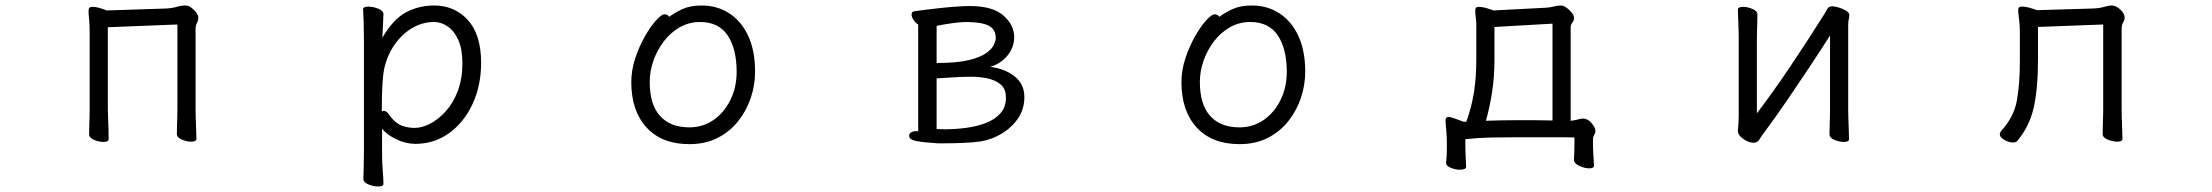

<svg xmlns="http://www.w3.org/2000/svg" viewBox="-20 -506 8040 698"><path d="M625 -417 372 -407V-106Q372 -100 373 -79Q374 -58 374.5 -35Q375 -12 375 0Q375 10 356 10Q340 10 322 2.5Q304 -5 304 -18Q304 -26 304.5 -44.5Q305 -63 305.5 -81Q306 -99 306 -106V-386Q306 -415 304 -434.5Q302 -454 302 -465Q302 -473 304 -477Q307 -481 316 -481Q330 -481 348.5 -475Q367 -469 368 -468L582 -475Q605 -476 622 -481Q639 -486 655 -486Q669 -486 685 -470Q701 -454 701 -442Q701 -432 696 -422.5Q691 -413 691 -402V-107Q691 -101 691.5 -80Q692 -59 693 -36Q694 -13 694 -1Q694 9 675 9Q659 9 641 1.5Q623 -6 623 -19Q623 -27 623.5 -45.5Q624 -64 624.5 -82Q625 -100 625 -107Z M1303 -368Q1303 -399 1302 -427Q1301 -455 1300 -472Q1300 -482 1319 -482Q1336 -482 1355 -474.5Q1374 -467 1374 -454Q1374 -448 1373 -432Q1372 -416 1371.5 -398.5Q1371 -381 1370 -369Q1410 -437 1456.5 -461.5Q1503 -486 1558 -486Q1633 -486 1681 -433Q1729 -380 1729 -278Q1729 -194 1697.5 -127Q1666 -60 1612 -21.5Q1558 17 1490 17Q1455 17 1420 0Q1385 -17 1369 -38V56Q1369 87 1371.5 116Q1374 145 1374 162Q1374 172 1354 172Q1338 172 1319.5 164.5Q1301 157 1301 144Q1301 132 1302 106.5Q1303 81 1303 55ZM1368 -101Q1372 -103 1375 -103Q1386 -103 1396 -87Q1416 -59 1439 -50Q1462 -41 1487 -41Q1514 -41 1544 -56.5Q1574 -72 1601 -102Q1628 -132 1644.5 -176Q1661 -220 1661 -276Q1661 -328 1646 -361Q1631 -394 1607.5 -410Q1584 -426 1558 -426Q1516 -426 1478.5 -404Q1441 -382 1414 -343Q1387 -304 1376 -253Q1373 -237 1371 -209Q1369 -181 1368.5 -152Q1368 -123 1368 -101Z M2413 -445Q2433 -460 2461 -473Q2489 -486 2531 -486Q2588 -486 2632 -457Q2676 -428 2700.5 -374.5Q2725 -321 2725 -245Q2725 -197 2709.5 -150.5Q2694 -104 2663.5 -65.5Q2633 -27 2588.5 -4.5Q2544 18 2486 18Q2386 18 2330.5 -42.5Q2275 -103 2275 -207Q2275 -251 2289.5 -294.5Q2304 -338 2324.5 -374Q2345 -410 2365 -432Q2385 -454 2396 -454Q2406 -454 2413 -445ZM2486 -43Q2535 -43 2573.5 -69.5Q2612 -96 2635 -142Q2658 -188 2658 -245Q2658 -328 2625.5 -377Q2593 -426 2525 -426Q2485 -426 2451.5 -407Q2418 -388 2393.5 -356Q2369 -324 2355.5 -285.5Q2342 -247 2342 -208Q2342 -126 2379.5 -84.5Q2417 -43 2486 -43Z M3388 15Q3340 12 3312.5 7Q3285 2 3285 -12Q3285 -19 3291.5 -24Q3298 -29 3309 -29H3318V-417Q3309 -422 3301.5 -433Q3294 -444 3294 -453Q3294 -464 3304 -465Q3315 -467 3340 -470Q3365 -473 3396 -476.5Q3427 -480 3456.5 -482Q3486 -484 3506 -484Q3589 -484 3628 -449.5Q3667 -415 3667 -371Q3667 -334 3642.5 -304Q3618 -274 3580 -263Q3634 -256 3669 -228Q3704 -200 3704 -153Q3704 -110 3681.5 -76.5Q3659 -43 3623 -21Q3587 1 3546 8Q3519 12 3482.5 13.5Q3446 15 3416 15ZM3385 -277Q3459 -277 3502 -287.5Q3545 -298 3566 -313.5Q3587 -329 3593.5 -344Q3600 -359 3600 -367Q3600 -400 3573.5 -413Q3547 -426 3492 -426Q3473 -426 3440.5 -421.5Q3408 -417 3385 -412ZM3505 -227Q3482 -227 3448 -225Q3414 -223 3385 -221V-37Q3392 -37 3399.5 -36.5Q3407 -36 3415 -36Q3452 -36 3491 -41Q3530 -46 3563 -58.5Q3596 -71 3616.5 -93.5Q3637 -116 3637 -151Q3637 -184 3616.5 -200Q3596 -216 3567.5 -221.5Q3539 -227 3515 -227Z M4413 -445Q4433 -460 4461 -473Q4489 -486 4531 -486Q4588 -486 4632 -457Q4676 -428 4700.5 -374.5Q4725 -321 4725 -245Q4725 -197 4709.5 -150.5Q4694 -104 4663.5 -65.5Q4633 -27 4588.5 -4.5Q4544 18 4486 18Q4386 18 4330.5 -42.5Q4275 -103 4275 -207Q4275 -251 4289.5 -294.5Q4304 -338 4324.5 -374Q4345 -410 4365 -432Q4385 -454 4396 -454Q4406 -454 4413 -445ZM4486 -43Q4535 -43 4573.5 -69.5Q4612 -96 4635 -142Q4658 -188 4658 -245Q4658 -328 4625.5 -377Q4593 -426 4525 -426Q4485 -426 4451.5 -407Q4418 -388 4393.5 -356Q4369 -324 4355.5 -285.5Q4342 -247 4342 -208Q4342 -126 4379.5 -84.5Q4417 -43 4486 -43Z M5775 96Q5775 106 5757 106Q5741 106 5721.5 97Q5702 88 5702 75V74Q5703 57 5703.5 36Q5704 15 5704 -6Q5686 -7 5660.5 -7Q5635 -7 5606 -7H5493Q5441 -7 5396 -6Q5351 -5 5307 0Q5307 35 5308 59Q5309 83 5310 100Q5310 106 5303.5 108.5Q5297 111 5287 111Q5271 111 5254 104Q5237 97 5237 86V85Q5239 68 5239.5 54.5Q5240 41 5240 22Q5240 -2 5238.5 -24Q5237 -46 5235 -66V-68Q5235 -81 5247 -81Q5249 -81 5250.5 -80.5Q5252 -80 5253 -80Q5264 -77 5276 -72.5Q5288 -68 5302 -63L5311 -64Q5330 -117 5338.5 -170.5Q5347 -224 5347 -291V-386Q5347 -402 5347 -416.5Q5347 -431 5345 -443Q5344 -452 5343.5 -457.5Q5343 -463 5343 -467Q5343 -474 5345.5 -477.5Q5348 -481 5356 -481Q5370 -481 5389 -475Q5408 -469 5409 -468L5601 -478Q5617 -479 5629 -482.5Q5641 -486 5654 -486Q5664 -486 5675 -478Q5686 -470 5694 -460Q5702 -450 5702 -442Q5702 -430 5696 -423.5Q5690 -417 5690 -406V-67Q5704 -68 5715.5 -71.5Q5727 -75 5735 -75Q5752 -75 5766 -58.5Q5780 -42 5780 -30Q5780 -23 5775.5 -15.5Q5771 -8 5771 2Q5771 34 5772.5 56.5Q5774 79 5775 95ZM5624 -420 5413 -408V-292Q5413 -227 5404.5 -172Q5396 -117 5382 -67Q5409 -68 5436.5 -68.5Q5464 -69 5492 -69Q5527 -69 5560 -69Q5593 -69 5624 -68Z M6633 -377Q6600 -325 6559.5 -264Q6519 -203 6477 -141.5Q6435 -80 6394 -25Q6384 -12 6376.5 0.5Q6369 13 6356 13Q6337 13 6317.5 -1Q6298 -15 6298 -29V-31Q6299 -40 6300 -57Q6301 -74 6301 -86V-364Q6301 -374 6300.5 -395Q6300 -416 6299 -438Q6298 -460 6298 -471Q6298 -481 6317 -481Q6333 -481 6351 -473.5Q6369 -466 6369 -453Q6369 -445 6368.5 -428.5Q6368 -412 6367.5 -394Q6367 -376 6367 -364V-94Q6425 -170 6488.5 -264.5Q6552 -359 6613 -456Q6618 -464 6623 -473.5Q6628 -483 6641 -483Q6651 -483 6665.5 -478.5Q6680 -474 6691.5 -467Q6703 -460 6703 -452Q6703 -442 6701 -435.5Q6699 -429 6699 -415V-106Q6699 -100 6699.5 -79Q6700 -58 6701 -35Q6702 -12 6702 0Q6702 10 6683 10Q6667 10 6649 2.5Q6631 -5 6631 -18Q6631 -26 6631.5 -44.5Q6632 -63 6632.5 -81Q6633 -99 6633 -106Z M7626 -417 7389 -408V-291Q7389 -185 7373.5 -115.5Q7358 -46 7313 7Q7309 12 7298 12Q7283 12 7266.5 2.5Q7250 -7 7250 -19Q7250 -23 7255 -30Q7301 -80 7312 -139.5Q7323 -199 7323 -281V-387Q7323 -417 7320 -438Q7317 -459 7317 -469Q7317 -474 7319 -478Q7322 -482 7331 -482Q7345 -482 7364.5 -476Q7384 -470 7385 -469L7587 -475Q7613 -476 7629.5 -481Q7646 -486 7657 -486Q7673 -486 7688.5 -471Q7704 -456 7704 -442Q7704 -434 7698.5 -424.5Q7693 -415 7693 -402V-107Q7693 -101 7693.5 -80Q7694 -59 7695 -36Q7696 -13 7696 -1Q7696 9 7677 9Q7661 9 7642.5 1.5Q7624 -6 7624 -19Q7624 -27 7624.5 -45Q7625 -63 7625.5 -81Q7626 -99 7626 -107Z"/></svg>

Font: Moon Stars Kai T
Style: Regular
Weight: 400
Designer: GuiWonder
Version: Version 1.101